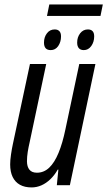

<svg xmlns="http://www.w3.org/2000/svg" viewBox="-20 -818 474 848"><path d="M119.6 9.8Q88.9 9.8 67.9 -2Q46.9 -13.7 35.9 -36.4Q24.9 -59.1 24.9 -91.8Q24.9 -110.4 28.6 -135.5Q32.2 -160.6 37.1 -183.1L112.3 -535.2H184.1L111.3 -191.4Q106 -168.9 102.5 -147.2Q99.1 -125.5 99.1 -106Q99.1 -82 109.9 -68.6Q120.6 -55.2 143.1 -55.2Q173.8 -55.2 197.3 -77.4Q220.7 -99.6 238.5 -142.6Q256.3 -185.5 269 -247.1L330.1 -535.2H401.4L288.6 0H231L237.8 -68.8H234.9Q220.7 -43.9 202.4 -26.4Q184.1 -8.8 163.1 0.5Q142.1 9.8 119.6 9.8ZM187.5 -747.6 197.8 -798.3H434.1L423.8 -747.6ZM204.1 -596.7Q189 -596.7 181.6 -605Q174.3 -613.3 174.3 -629.9Q174.3 -653.8 187.3 -670.9Q200.2 -688 221.7 -688Q234.9 -688 242.2 -680.4Q249.5 -672.9 249.5 -657.2Q249.5 -632.8 237.1 -614.7Q224.6 -596.7 204.1 -596.7ZM350.1 -596.7Q335.9 -596.7 328.4 -605Q320.8 -613.3 320.8 -629.9Q320.8 -653.8 334 -670.9Q347.2 -688 368.2 -688Q381.8 -688 388.9 -680.4Q396 -672.9 396 -657.2Q396 -632.8 383.1 -614.7Q370.1 -596.7 350.1 -596.7Z"/></svg>

Font: Open Sans Condensed
Style: Italic
Weight: 400
Width: 3
Italic angle: -12°
Designer: Monotype Design Team
Foundry: Monotype Imaging Inc.
Version: Version 3.000